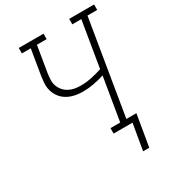

<svg xmlns="http://www.w3.org/2000/svg" viewBox="-215 -857 1054 1161"><g transform="rotate(-30 312.5 -276.5)"><path d="M481 182H438L469 0H337V-38H405L455 -338Q418 -326 380 -319Q342 -312 304 -312Q283 -312 263 -315Q243 -318 224 -324.5Q205 -331 188.5 -342Q172 -353 159.5 -368Q147 -383 139 -401Q131 -419 128 -439Q125 -459 127 -480Q129 -501 132 -522L161 -697H99V-735H272V-697H204L174 -516Q171 -494 170 -471.5Q169 -449 176 -429.5Q183 -410 196.5 -394Q210 -378 228.5 -368Q247 -358 268 -354Q289 -350 312 -350Q349 -350 386.5 -358Q424 -366 461 -378L514 -697H451V-735H625V-697H557L448 -38H518Z"/></g></svg>

Font: Iosevka Slab XLtExObl
Style: Regular
Weight: 200
Width: 7
Italic angle: -9°
Monospace: yes
Designer: Belleve Invis
Foundry: Belleve Invis
Version: Version 11.1.1; ttfautohint (v1.8.3)